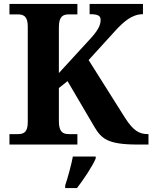

<svg xmlns="http://www.w3.org/2000/svg" viewBox="-20 -734 774 975"><path d="M28 0H373V-53H331C302 -53 279 -61 279 -118V-287L323 -322L458 -92C495 -29 527 0 680 0H734V-53H730C686 -53 656 -72 616 -134L430 -429L562 -574C609 -626 652 -662 706 -662V-714H435V-662C476 -662 491 -655 491 -633C491 -605 477 -578 434 -532L279 -363V-596C279 -653 302 -661 331 -661H373V-714H28V-661H70C98 -661 121 -653 121 -600V-113C121 -60 98 -53 70 -53H28ZM311 208V221H371C404 178 448 113 466 71V61H350C342 105 324 168 311 208Z"/></svg>

Font: Noto Serif Test
Style: Bold
Weight: 700
Version: Version 1.000